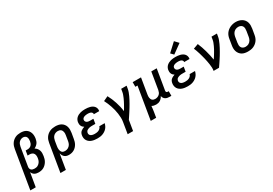

<svg xmlns="http://www.w3.org/2000/svg" viewBox="45 -1948 4708 3314"><g transform="rotate(-30 2399.5 -291.0)"><path d="M-1 205 124 -547Q128 -573 136.5 -599Q145 -625 160 -648.5Q175 -672 196.5 -691Q218 -710 243 -722Q268 -734 294.5 -738.5Q321 -743 347 -743Q376 -743 404 -737.5Q432 -732 455 -718Q478 -704 494.5 -682.5Q511 -661 519.5 -635Q528 -609 529 -580Q530 -551 525 -523Q521 -502 514 -480.5Q507 -459 493.5 -441Q480 -423 461.5 -408.5Q443 -394 423 -385Q446 -372 463.5 -351.5Q481 -331 490 -305.5Q499 -280 499 -251Q499 -222 494 -194Q490 -168 482.5 -142.5Q475 -117 461 -93.5Q447 -70 427.5 -50Q408 -30 384.5 -16.5Q361 -3 334.5 2.5Q308 8 282 8Q261 8 240.5 4Q220 0 202.5 -10Q185 -20 172.5 -36Q160 -52 153 -71L107 205ZM254 -84Q270 -84 286.5 -87Q303 -90 318.5 -98.5Q334 -107 346.5 -119.5Q359 -132 368 -147Q377 -162 382 -178Q387 -194 389 -211Q393 -234 391.5 -258Q390 -282 378.5 -301.5Q367 -321 345.5 -330.5Q324 -340 300 -340H259L274 -432H315Q334 -432 353.5 -439.5Q373 -447 387 -462Q401 -477 408.5 -496Q416 -515 419 -534Q422 -555 421 -576Q420 -597 411.5 -614.5Q403 -632 384.5 -641.5Q366 -651 345 -651Q323 -651 301.5 -641.5Q280 -632 264.5 -614.5Q249 -597 241 -575.5Q233 -554 229 -532L169 -169Q166 -151 170.5 -133.5Q175 -116 187.5 -104.5Q200 -93 217.5 -88.5Q235 -84 254 -84Z M599 205 690 -342Q694 -369 703 -395Q712 -421 728 -445Q744 -469 766.5 -487.5Q789 -506 815 -517.5Q841 -529 868 -533.5Q895 -538 922 -538Q953 -538 983 -532Q1013 -526 1038.5 -511Q1064 -496 1082 -472.5Q1100 -449 1108.5 -420.5Q1117 -392 1117 -360.5Q1117 -329 1112 -298L1093 -188Q1089 -163 1081.5 -138.5Q1074 -114 1060.5 -91Q1047 -68 1028 -48.5Q1009 -29 985.5 -16Q962 -3 936.5 2.5Q911 8 886 8Q862 8 839.5 1.5Q817 -5 800 -19.5Q783 -34 772.5 -54.5Q762 -75 757 -97L707 205ZM858 -84Q874 -84 889.5 -87.5Q905 -91 919.5 -98.5Q934 -106 946 -117.5Q958 -129 967 -143Q976 -157 980.5 -172.5Q985 -188 988 -203L1006 -313Q1009 -329 1009.5 -345.5Q1010 -362 1007 -377Q1004 -392 997 -405.5Q990 -419 978 -428.5Q966 -438 951 -442Q936 -446 920 -446Q897 -446 874 -437.5Q851 -429 834 -411.5Q817 -394 808 -372Q799 -350 795 -327L779 -229Q776 -212 775 -195.5Q774 -179 776 -163Q778 -147 783.5 -132Q789 -117 799.5 -105.5Q810 -94 825.5 -89Q841 -84 858 -84Z M1454 8Q1426 8 1398.5 4.5Q1371 1 1346 -7.5Q1321 -16 1299.5 -31.5Q1278 -47 1264 -69Q1250 -91 1245.5 -118.5Q1241 -146 1246 -173Q1249 -193 1257.5 -211.5Q1266 -230 1282 -243.5Q1298 -257 1316.5 -266Q1335 -275 1354 -281Q1339 -290 1326.5 -303Q1314 -316 1307 -332.5Q1300 -349 1298.5 -368Q1297 -387 1300 -406Q1304 -428 1315 -449.5Q1326 -471 1344 -486.5Q1362 -502 1383.5 -512.5Q1405 -523 1427.5 -528.5Q1450 -534 1472 -536Q1494 -538 1516 -538Q1541 -538 1565 -535.5Q1589 -533 1611.5 -527Q1634 -521 1654.5 -510Q1675 -499 1690 -481.5Q1705 -464 1711.5 -441Q1718 -418 1714 -394Q1714 -392 1713.5 -390Q1713 -388 1712 -386H1605Q1605 -387 1605.5 -387.5Q1606 -388 1606 -389Q1608 -399 1604 -408.5Q1600 -418 1593 -425Q1586 -432 1576.5 -436Q1567 -440 1557.5 -442Q1548 -444 1537.5 -445Q1527 -446 1516 -446Q1506 -446 1495 -445Q1484 -444 1473 -442Q1462 -440 1451 -436.5Q1440 -433 1430.5 -427Q1421 -421 1414 -411Q1407 -401 1406 -390Q1403 -373 1410.5 -358Q1418 -343 1432 -335Q1446 -327 1463 -324.5Q1480 -322 1497 -322H1560L1545 -229H1482Q1469 -229 1456 -228.5Q1443 -228 1430 -225Q1417 -222 1404 -217.5Q1391 -213 1379.5 -205.5Q1368 -198 1361 -186Q1354 -174 1351 -161Q1349 -148 1352 -136Q1355 -124 1362.5 -114.5Q1370 -105 1381 -99Q1392 -93 1404 -90Q1416 -87 1428.5 -85.5Q1441 -84 1454 -84Q1474 -84 1493.5 -87Q1513 -90 1531.5 -98.5Q1550 -107 1564.5 -123Q1579 -139 1584 -159H1691Q1685 -133 1673.5 -109Q1662 -85 1644 -65Q1626 -45 1603 -30.5Q1580 -16 1555 -7Q1530 2 1504.5 5Q1479 8 1454 8Z M1939 205 1975 -15Q1983 -58 1981 -100.5Q1979 -143 1973.5 -184.5Q1968 -226 1958 -266Q1948 -306 1935 -345Q1922 -384 1906.5 -421Q1891 -458 1872 -494L1965 -538Q1988 -496 2006.5 -452Q2025 -408 2040 -362Q2055 -316 2066 -269Q2077 -222 2083 -172Q2098 -197 2112.5 -221.5Q2127 -246 2140.5 -271Q2154 -296 2167 -321Q2180 -346 2191 -372Q2202 -398 2211.5 -424Q2221 -450 2225 -477L2234 -530H2342L2333 -477Q2328 -445 2316.5 -413.5Q2305 -382 2291 -351.5Q2277 -321 2261 -291Q2245 -261 2228 -231.5Q2211 -202 2193 -172.5Q2175 -143 2156.5 -114.5Q2138 -86 2119 -57Q2100 -28 2081 0L2047 205Z M2399 205 2506 -438H2463V-530H2629L2577 -217Q2574 -201 2573.5 -185.5Q2573 -170 2575 -155Q2577 -140 2583.5 -126Q2590 -112 2601 -102.5Q2612 -93 2626.5 -88.5Q2641 -84 2657 -84Q2679 -84 2700 -91Q2721 -98 2738.5 -113Q2756 -128 2765 -149Q2774 -170 2778 -191L2834 -530H2942L2874 -122Q2873 -114 2874 -107Q2875 -100 2879.5 -94.5Q2884 -89 2891 -86.5Q2898 -84 2906 -84H2924V8H2891Q2868 8 2846.5 4Q2825 0 2807 -11.5Q2789 -23 2778 -41Q2767 -59 2764 -81Q2754 -61 2739 -43.5Q2724 -26 2705 -14Q2686 -2 2665 3Q2644 8 2623 8Q2600 8 2578 3Q2556 -2 2538 -13Q2535 16 2532 45Q2529 74 2524 102L2507 205Z M3254 8Q3226 8 3198.5 4.5Q3171 1 3146 -7.5Q3121 -16 3099.5 -31.5Q3078 -47 3064 -69Q3050 -91 3045.5 -118.5Q3041 -146 3046 -173Q3049 -193 3057.5 -211.5Q3066 -230 3082 -243.5Q3098 -257 3116.5 -266Q3135 -275 3154 -281Q3139 -290 3126.5 -303Q3114 -316 3107 -332.5Q3100 -349 3098.5 -368Q3097 -387 3100 -406Q3104 -428 3115 -449.5Q3126 -471 3144 -486.5Q3162 -502 3183.5 -512.5Q3205 -523 3227.5 -528.5Q3250 -534 3272 -536Q3294 -538 3316 -538Q3341 -538 3365 -535.5Q3389 -533 3411.5 -527Q3434 -521 3454.5 -510Q3475 -499 3490 -481.5Q3505 -464 3511.5 -441Q3518 -418 3514 -394Q3514 -392 3513.5 -390Q3513 -388 3512 -386H3405Q3405 -387 3405.5 -387.5Q3406 -388 3406 -389Q3408 -399 3404 -408.5Q3400 -418 3393 -425Q3386 -432 3376.5 -436Q3367 -440 3357.5 -442Q3348 -444 3337.5 -445Q3327 -446 3316 -446Q3306 -446 3295 -445Q3284 -444 3273 -442Q3262 -440 3251 -436.5Q3240 -433 3230.5 -427Q3221 -421 3214 -411Q3207 -401 3206 -390Q3203 -373 3210.5 -358Q3218 -343 3232 -335Q3246 -327 3263 -324.5Q3280 -322 3297 -322H3360L3345 -229H3282Q3269 -229 3256 -228.5Q3243 -228 3230 -225Q3217 -222 3204 -217.5Q3191 -213 3179.5 -205.5Q3168 -198 3161 -186Q3154 -174 3151 -161Q3149 -148 3152 -136Q3155 -124 3162.5 -114.5Q3170 -105 3181 -99Q3192 -93 3204 -90Q3216 -87 3228.5 -85.5Q3241 -84 3254 -84Q3274 -84 3293.5 -87Q3313 -90 3331.5 -98.5Q3350 -107 3364.5 -123Q3379 -139 3384 -159H3491Q3485 -133 3473.5 -109Q3462 -85 3444 -65Q3426 -45 3403 -30.5Q3380 -16 3355 -7Q3330 2 3304.5 5Q3279 8 3254 8ZM3323 -583 3271 -637 3433 -787 3503 -713Z M3770 0Q3776 -33 3774.5 -66.5Q3773 -100 3768 -132Q3763 -164 3757 -196Q3751 -228 3743.5 -259Q3736 -290 3727.5 -321Q3719 -352 3710 -382.5Q3701 -413 3690 -443Q3679 -473 3667 -502L3765 -538Q3784 -494 3799.5 -448.5Q3815 -403 3828 -356.5Q3841 -310 3851.5 -263Q3862 -216 3870 -168Q3887 -192 3902.5 -217Q3918 -242 3933 -267Q3948 -292 3962 -317.5Q3976 -343 3988 -369.5Q4000 -396 4010.5 -422.5Q4021 -449 4025 -477L4034 -530H4142L4133 -477Q4128 -445 4116 -413.5Q4104 -382 4090 -351Q4076 -320 4060 -290.5Q4044 -261 4027 -231Q4010 -201 3992 -172Q3974 -143 3955 -114Q3936 -85 3917 -56.5Q3898 -28 3878 0Z M4454 8Q4423 8 4392.5 2Q4362 -4 4337 -19Q4312 -34 4294 -57.5Q4276 -81 4267 -109.5Q4258 -138 4258 -169.5Q4258 -201 4264 -232L4282 -342Q4286 -369 4295.5 -396Q4305 -423 4322 -446.5Q4339 -470 4362.5 -488.5Q4386 -507 4412.5 -518.5Q4439 -530 4466 -535.5Q4493 -541 4521 -541Q4553 -541 4582.5 -533.5Q4612 -526 4637.5 -511Q4663 -496 4681.5 -472.5Q4700 -449 4708.5 -420.5Q4717 -392 4717 -360.5Q4717 -329 4712 -298L4693 -188Q4689 -161 4679.5 -134Q4670 -107 4653 -83.5Q4636 -60 4613 -41.5Q4590 -23 4563.5 -11.5Q4537 0 4509 4Q4481 8 4454 8ZM4456 -84Q4472 -84 4488 -87Q4504 -90 4518.5 -97.5Q4533 -105 4545.5 -117Q4558 -129 4566.5 -143Q4575 -157 4580 -172Q4585 -187 4588 -203L4606 -313Q4610 -338 4609 -362.5Q4608 -387 4596.5 -406.5Q4585 -426 4563 -436Q4541 -446 4517 -446Q4501 -446 4485.5 -442.5Q4470 -439 4455.5 -431.5Q4441 -424 4429 -412.5Q4417 -401 4408.5 -387Q4400 -373 4395 -357.5Q4390 -342 4387 -327L4369 -217Q4365 -193 4366 -168.5Q4367 -144 4378 -124.5Q4389 -105 4410.5 -94.5Q4432 -84 4456 -84Q4456 -84 4456 -84Q4456 -84 4456 -84Z"/></g></svg>

Font: Iosevka Curly Slab SmBdExObl
Style: Regular
Weight: 600
Width: 7
Italic angle: -9°
Monospace: yes
Designer: Belleve Invis
Foundry: Belleve Invis
Version: Version 11.1.0; ttfautohint (v1.8.3)